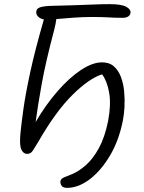

<svg xmlns="http://www.w3.org/2000/svg" viewBox="-20 -730 696 927"><path d="M304 177Q283 177 276.5 165.5Q270 154 272 144Q274 132 292.5 125Q311 118 332 109Q362 96 395.5 66.5Q429 37 457.5 -15Q486 -67 502 -146Q517 -226 507 -282.5Q497 -339 473 -371Q411 -352 330 -272Q249 -192 164 -44Q148 -17 138 -2Q128 13 111 13Q93 13 83 -8Q73 -29 79 -89Q83 -131 93 -203Q103 -275 126 -381.5Q149 -488 191 -633L192 -636Q172 -640 162 -652Q152 -664 156 -678Q158 -690 176 -695.5Q194 -701 236 -702Q280 -703 329.5 -704.5Q379 -706 426 -708Q473 -710 510 -710Q567 -710 590 -697Q613 -684 610 -667Q605 -644 572 -644Q535 -644 503.5 -646Q472 -648 425 -648Q379 -648 333 -644.5Q287 -641 252 -638Q250 -619 242 -587Q200 -429 181 -322.5Q162 -216 152 -141Q202 -226 259 -291Q316 -356 371.5 -392.5Q427 -429 473 -429Q508 -429 530 -409.5Q552 -390 564 -358Q576 -326 579.5 -288Q583 -250 581 -213Q579 -176 573 -147Q554 -51 510.5 22Q467 95 412.5 136Q358 177 304 177Z"/></svg>

Font: Shantell Sans Normal
Style: Italic
Weight: 300
Italic angle: -11.31°
Designer: Stephen Nixon, Anya Danilova, Shantell Martin
Foundry: Arrow Type
Version: Version 1.008;[a672d596b]